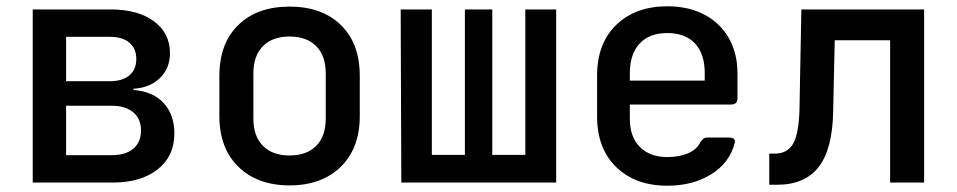

<svg xmlns="http://www.w3.org/2000/svg" viewBox="-20 -580 3040 610"><path d="M84 0V-550H331Q418 -550 469 -512.5Q520 -475 520 -411Q520 -363 488 -332Q456 -301 404 -298V-294Q465 -290 499.5 -253Q534 -216 534 -156Q534 -84 481 -42Q428 0 338 0ZM190 -322H329Q369 -322 391 -340.5Q413 -359 413 -393Q413 -426 391 -444.5Q369 -463 329 -463H190ZM190 -87H335Q379 -87 403.5 -107.5Q428 -128 428 -166Q428 -202 403.5 -223Q379 -244 335 -244H190Z M900 9Q798 9 737.5 -50Q677 -109 677 -211V-339Q677 -442 737 -500.5Q797 -559 900 -559Q1003 -559 1063 -500.5Q1123 -442 1123 -339V-211Q1123 -109 1062.5 -50Q1002 9 900 9ZM900 -86Q954 -86 984.5 -116.5Q1015 -147 1015 -204V-346Q1015 -403 984.5 -433.5Q954 -464 900 -464Q846 -464 815.5 -433.5Q785 -403 785 -346V-204Q785 -147 815.5 -116.5Q846 -86 900 -86Z M1255 0 1253 -550H1352V-88H1457V-550H1544V-88H1649V-550H1747V0Z M2100 10Q1999 10 1938 -49Q1877 -108 1877 -210V-340Q1877 -442 1938 -501Q1999 -560 2100 -560Q2168 -560 2218 -533.5Q2268 -507 2295.5 -459Q2323 -411 2323 -347V-268Q2323 -248 2303 -248H1981V-203Q1981 -145 2013 -113Q2045 -81 2100 -81Q2138 -81 2166 -93Q2194 -105 2205 -128Q2210 -135 2214.5 -139Q2219 -143 2228 -143H2296Q2319 -143 2314 -125Q2298 -63 2240 -26.5Q2182 10 2100 10ZM1981 -347V-324H2219V-348Q2219 -409 2188 -442Q2157 -475 2100 -475Q2043 -475 2012 -441.5Q1981 -408 1981 -347Z M2424 7V-92H2442Q2482 -92 2500 -124Q2518 -156 2520 -232L2526 -550H2916V0H2808V-452H2632L2627 -226Q2625 -106 2581 -49.5Q2537 7 2449 7Z"/></svg>

Font: Pitagon Sans Mono SemiBold
Style: Regular
Weight: 600
Monospace: yes
Designer: Travis Tran
Foundry: Pitagon
Version: Version 1.001; ttfautohint (v1.8.4.7-5d5b);gftools[0.9.26]